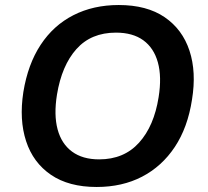

<svg xmlns="http://www.w3.org/2000/svg" viewBox="-20 -735 827 765"><path d="M73 -368Q91 -479 142 -556.5Q193 -634 272.5 -674.5Q352 -715 453 -715Q565 -715 636 -666.5Q707 -618 735 -533Q763 -448 745 -338Q728 -227 676.5 -149.5Q625 -72 546 -31Q467 10 365 10Q254 10 183 -38.5Q112 -87 84 -172.5Q56 -258 73 -368ZM207 -358Q194 -277 209.5 -219.5Q225 -162 267 -131Q309 -100 375 -100Q474 -100 534 -166.5Q594 -233 612 -348Q625 -429 609 -486.5Q593 -544 551 -574.5Q509 -605 442 -605Q343 -605 284.5 -539.5Q226 -474 207 -358Z"/></svg>

Font: Mulish ExtraLight
Style: Bold Italic
Weight: 700
Italic angle: -9°
Version: Version 3.603